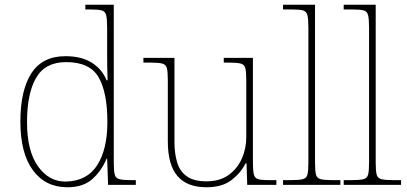

<svg xmlns="http://www.w3.org/2000/svg" viewBox="-20 -780 1719 810"><path d="M264 10Q172 10 119 -61.5Q66 -133 66 -267Q66 -399 112.5 -471Q159 -543 256 -543Q323 -543 366.5 -516Q410 -489 430 -441H434Q433 -469 432.5 -495.5Q432 -522 432 -543V-662Q432 -699 428 -715.5Q424 -732 409.5 -736Q395 -740 365 -740H340V-760H460V-94Q460 -59 464 -43.5Q468 -28 484 -24Q500 -20 537 -20H553V0H436L432 -111H430Q408 -59 369.5 -24.5Q331 10 264 10ZM258 -14Q347 -16 390 -83Q433 -150 433 -265Q433 -390 396 -454Q359 -518 259 -518Q171 -518 132.5 -452Q94 -386 94 -264Q94 -143 140.5 -78Q187 -13 258 -14Z M851 10Q769 10 728.5 -37.5Q688 -85 688 -184V-442Q688 -477 684 -492.5Q680 -508 664 -512Q648 -516 611 -516H585V-536H716V-181Q716 -134 727 -96Q738 -58 767.5 -36.5Q797 -15 851 -15Q907 -15 944 -41.5Q981 -68 1000 -110.5Q1019 -153 1019 -202V-442Q1019 -477 1015 -492.5Q1011 -508 995 -512Q979 -516 942 -516H924V-536H1047V-94Q1047 -60 1051 -44Q1055 -28 1069.5 -24Q1084 -20 1114 -20H1146V0H1023L1020 -91H1016Q997 -52 957.5 -21Q918 10 851 10Z M1174 0V-20H1204Q1241 -20 1257 -24Q1273 -28 1277 -43.5Q1281 -59 1281 -94V-662Q1281 -699 1277 -715.5Q1273 -732 1258.5 -736Q1244 -740 1214 -740H1174V-760H1309V-94Q1309 -59 1313 -43.5Q1317 -28 1333.5 -24Q1350 -20 1386 -20H1416V0Z M1430 0V-20H1460Q1497 -20 1513 -24Q1529 -28 1533 -43.5Q1537 -59 1537 -94V-662Q1537 -699 1533 -715.5Q1529 -732 1514.5 -736Q1500 -740 1470 -740H1430V-760H1565V-94Q1565 -59 1569 -43.5Q1573 -28 1589.5 -24Q1606 -20 1642 -20H1672V0Z"/></svg>

Font: Noto Serif Telugu Thin
Style: Regular
Weight: 100
Designer: Jelle Bosma - Monotype Design Team
Foundry: Monotype Imaging Inc.
Version: Version 2.005; ttfautohint (v1.8.4.7-5d5b)